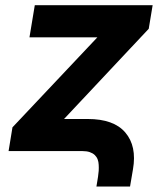

<svg xmlns="http://www.w3.org/2000/svg" viewBox="-20 -565 607 718"><path d="M26.6 -88.8 344.1 -425.4H90.2L110.1 -545.5H550.8L536.2 -457.4L219.5 -120H308.2Q405.5 -120 448.5 -69.6Q492.2 -18.5 477.3 67.8L466.3 132.5H340.6L346.6 95.9Q348.4 84.9 349.1 73.9Q349.8 62.9 349.1 51.5Q348.7 40.5 345.2 31.1Q341.6 21.7 334.3 14.7Q327.1 7.8 315.7 3.9Q304.3 0 288.7 0H12.1Z"/></svg>

Font: Inter P
Style: Bold Italic
Weight: 700
Italic angle: 9.39999°
Designer: Rasmus Andersson
Foundry: rsms
Version: Version 3.018;git-588b23468